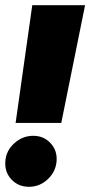

<svg xmlns="http://www.w3.org/2000/svg" viewBox="-31 -695 347 738"><path d="M29 -222.5 93 -675H296L204.5 -222.5ZM80.5 23Q39.5 23 13 -5.2Q-13.5 -33.5 -10.5 -74.5Q-8 -115.5 23.8 -144.2Q55.5 -173 97 -173Q137 -173 163.2 -144.8Q189.5 -116.5 186.5 -76Q183.5 -35 152.5 -6Q121.5 23 80.5 23Z"/></svg>

Font: Anybody ExtraBold
Style: Italic
Weight: 800
Italic angle: -10°
Designer: Tyler Finck
Foundry: Etcetera Type Company
Version: Version 1.010; ttfautohint (v1.8.3) -l 8 -r 50 -G 200 -x 14 